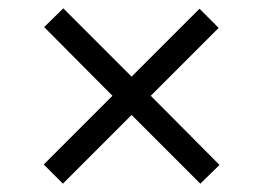

<svg xmlns="http://www.w3.org/2000/svg" viewBox="-20 -601 631 461"><path d="M507 -205C507 -205 342 -371 342 -371C342 -371 505 -534 505 -534C505 -534 459 -580 459 -580C459 -580 296 -417 296 -417C296 -417 132 -581 132 -581C132 -581 86 -536 86 -536C86 -536 250 -371 250 -371C250 -371 85 -206 85 -206C85 -206 131 -160 131 -160C131 -160 296 -325 296 -325C296 -325 461 -160 461 -160C461 -160 507 -205 507 -205Z"/></svg>

Font: wox.body
Style: Regular
Weight: 500
Designer: Ninad Kale (Devanagari), Jonny Pinhorn (Latin)
Foundry: Indian Type Foundry
Version: ""